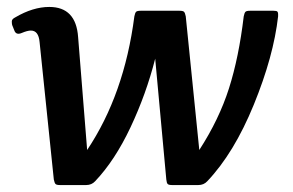

<svg xmlns="http://www.w3.org/2000/svg" viewBox="-20 -526 843 553"><path d="M122 -506Q199 -506 205 -419L231 -94Q338 -254 367 -479Q369 -489 372 -492Q375 -495 385 -495H497Q507 -495 510 -492Q513 -489 515 -479L554 -94Q611 -182 639.5 -271.5Q668 -361 682 -479Q684 -489 687 -492Q690 -495 700 -495H768Q777 -495 779 -492.5Q781 -490 781 -486Q781 -482 781 -479Q768 -364 711 -224.5Q654 -85 577 -4Q567 7 551 7H476Q466 7 463 4Q460 1 459 -9L427 -357Q401 -255 356 -159.5Q311 -64 254 -4Q244 7 228 7H153Q143 7 140 4Q137 1 135 -9L94 -405Q91 -438 69 -438Q59 -438 42.5 -431Q26 -424 21 -439L15 -454Q14 -458 14 -464.5Q14 -471 24 -476Q75 -506 122 -506Z"/></svg>

Font: Crete Round
Style: Italic
Weight: 400
Designer: Veronika Burian
Foundry: TypeTogether
Version: Version 1.001; ttfautohint (v1.6)